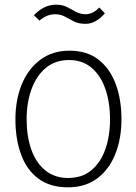

<svg xmlns="http://www.w3.org/2000/svg" viewBox="-20 -794 584 822"><path d="M451 -283Q451 -356 431 -413.5Q411 -471 372 -504Q333 -537 275 -537Q217 -537 176.5 -503.5Q136 -470 115 -412.5Q94 -355 94 -283Q94 -211 114 -154Q134 -97 174 -64.5Q214 -32 272 -32Q331 -32 371 -65Q411 -98 431 -155Q451 -212 451 -283ZM500 -283Q500 -200 473.5 -134Q447 -68 396 -30Q345 8 271 8Q194 8 144 -29.5Q94 -67 70 -133Q46 -199 46 -283Q46 -367 73.5 -433.5Q101 -500 153 -538.5Q205 -577 277 -577Q353 -577 402 -538.5Q451 -500 475.5 -434Q500 -368 500 -283ZM405 -762 429 -737Q410 -715 389.5 -703.5Q369 -692 346 -692Q317 -692 297 -702Q277 -712 258.5 -722.5Q240 -733 216 -733Q198 -733 182 -726.5Q166 -720 149 -706L125 -729Q148 -752 171 -763Q194 -774 220 -774Q247 -774 266.5 -764Q286 -754 304 -744Q322 -734 345 -733Q362 -733 377 -740.5Q392 -748 405 -762Z"/></svg>

Font: Yaldevi ExtraLight ExtraLight
Style: Regular
Weight: 250
Version: Version 1.100